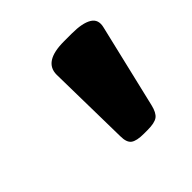

<svg xmlns="http://www.w3.org/2000/svg" viewBox="-81 -770 375 375"><g transform="rotate(-45 106.0 -583.0)"><path d="M120 -464Q100 -464 92 -470Q84 -476 84 -493L81 -666Q81 -702 137 -702H159Q188 -702 202 -693.5Q216 -685 211 -666L170 -493Q166 -476 158 -470Q150 -464 130 -464Z"/></g></svg>

Font: Asap Semi Expanded Semi Expanded Regular
Style: Bold Italic
Weight: 700
Width: 6
Italic angle: -6°
Designer: Pablo Cosgaya
Foundry: Omnibus-Type
Version: Version 3.001; ttfautohint (v1.8.4.7-5d5b)